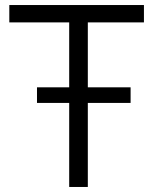

<svg xmlns="http://www.w3.org/2000/svg" viewBox="-20 -743 609 763"><path d="M552 -654V-723H17V-654H255V-396H127V-334H255V0H329V-334H499V-396H329V-654Z"/></svg>

Font: United Sans Light
Style: Regular
Weight: 300
Designer: Pablo Impallari, Rodrigo Fuenzalida (Modified by Dan O. Williams)
Version: Version 1.000;PS 001.000;hotconv 1.0.88;makeotf.lib2.5.64775